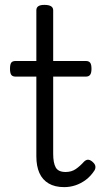

<svg xmlns="http://www.w3.org/2000/svg" viewBox="-20 -750 428 787"><path d="M243 17Q205 17 179.5 2Q154 -13 141.5 -41Q129 -69 129 -109V-436H44Q31 -436 26 -443.5Q21 -451 21 -468Q21 -486 26 -493Q31 -500 44 -500H129V-708Q129 -719 137 -724.5Q145 -730 162 -730Q180 -730 189 -724.5Q198 -719 198 -708V-500H332Q344 -500 349.5 -493Q355 -486 355 -468Q355 -451 349.5 -443.5Q344 -436 332 -436H198V-120Q198 -82 208.5 -63.5Q219 -45 249 -45Q273 -45 290.5 -57Q308 -69 325 -88Q335 -97 344 -95Q353 -93 361 -85Q370 -77 371 -68Q372 -59 367 -51Q352 -28 332 -13Q312 2 289.5 9.5Q267 17 243 17Z"/></svg>

Font: Playwrite BR Light
Style: Regular
Weight: 300
Version: Version 1.003